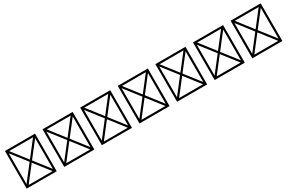

<svg xmlns="http://www.w3.org/2000/svg" viewBox="192 -2590 6617 4421"><g transform="rotate(-30 3500.0 -380.0)"><path d="M100 120H900V-880H100ZM500 -421 182 -830H818ZM532 -380 850 -789V29ZM182 70 500 -339 818 70ZM150 -789 468 -380 150 29Z M1100 120H1900V-880H1100ZM1500 -421 1182 -830H1818ZM1532 -380 1850 -789V29ZM1182 70 1500 -339 1818 70ZM1150 -789 1468 -380 1150 29Z M2100 120H2900V-880H2100ZM2500 -421 2182 -830H2818ZM2532 -380 2850 -789V29ZM2182 70 2500 -339 2818 70ZM2150 -789 2468 -380 2150 29Z M3100 120H3900V-880H3100ZM3500 -421 3182 -830H3818ZM3532 -380 3850 -789V29ZM3182 70 3500 -339 3818 70ZM3150 -789 3468 -380 3150 29Z M4100 120H4900V-880H4100ZM4500 -421 4182 -830H4818ZM4532 -380 4850 -789V29ZM4182 70 4500 -339 4818 70ZM4150 -789 4468 -380 4150 29Z M5100 120H5900V-880H5100ZM5500 -421 5182 -830H5818ZM5532 -380 5850 -789V29ZM5182 70 5500 -339 5818 70ZM5150 -789 5468 -380 5150 29Z M6100 120H6900V-880H6100ZM6500 -421 6182 -830H6818ZM6532 -380 6850 -789V29ZM6182 70 6500 -339 6818 70ZM6150 -789 6468 -380 6150 29Z"/></g></svg>

Font: Adobe NotDef
Style: Regular
Weight: 400
Monospace: yes
Foundry: Adobe Systems Incorporated
Version: Version 1.000;PS 1;hotconv 1.0.98;makeotf.lib2.5.65220